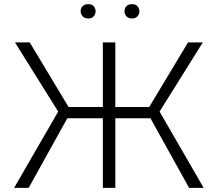

<svg xmlns="http://www.w3.org/2000/svg" viewBox="-20 -904 1048 924"><path d="M890 0 704 -335H498V-389H698L885 -700H956L748 -367L960 0ZM48 0 260 -367 52 -700H123L310 -389H510V-335H304L118 0ZM475 0V-700H535V0ZM368 -850Q368 -863 377 -873.5Q386 -884 405 -884Q423 -884 431.5 -873.5Q440 -863 440 -850Q440 -837 431.5 -826Q423 -815 405 -815Q393 -815 384.5 -820Q376 -825 372 -833.5Q368 -842 368 -850ZM579 -850Q579 -863 588 -873.5Q597 -884 615 -884Q633 -884 642 -873.5Q651 -863 651 -850Q651 -837 642 -826Q633 -815 615 -815Q603 -815 595 -820Q587 -825 583 -833.5Q579 -842 579 -850Z"/></svg>

Font: Moderustic Light
Style: Regular
Weight: 300
Designer: Tural Alisoy
Foundry: TAFT Foundry
Version: Version 2.120